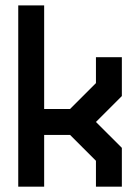

<svg xmlns="http://www.w3.org/2000/svg" viewBox="-20 -704 528 724"><path d="M48.8 -683.6H146.5V-293H244.1L341.8 -390.6V-488.3H439.5V-341.8L341.8 -244.1L439.5 -146.5V0H341.8V-97.7L244.1 -195.3H146.5V0H48.8Z"/></svg>

Font: BabelStone Runic Elder Futhark
Style: Regular
Weight: 400
Designer: Andrew West
Foundry: BabelStone
Version: Version 3.005 March 14, 2022